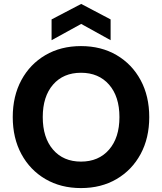

<svg xmlns="http://www.w3.org/2000/svg" viewBox="-20 -947 826 979"><path d="M393 12Q290 12 211.5 -34Q133 -80 89 -161.5Q45 -243 45 -350Q45 -457 89 -538.5Q133 -620 211.5 -666Q290 -712 393 -712Q496 -712 574.5 -666Q653 -620 697 -538.5Q741 -457 741 -350Q741 -243 697 -161.5Q653 -80 574.5 -34Q496 12 393 12ZM393 -123Q483 -123 536 -184Q589 -245 589 -350Q589 -455 536 -515.5Q483 -576 393 -576Q303 -576 250.5 -515.5Q198 -455 198 -350Q198 -245 250.5 -184Q303 -123 393 -123ZM243 -742V-848L394 -927L544 -848V-742L394 -825Z"/></svg>

Font: DM Sans Black
Style: Regular
Weight: 900
Designer: Colophon Foundry, Jonny Pinhorn
Foundry: Colophon Foundry
Version: Version 4.004; ttfautohint (v1.8.4.7-5d5b)